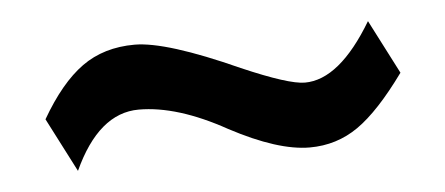

<svg xmlns="http://www.w3.org/2000/svg" viewBox="-28 -377 575 248"><g transform="rotate(-5 260.0 -253.0)"><path d="M455 -333 491 -263Q457 -216 429 -196.5Q401 -177 366 -177Q325 -177 263 -210Q200 -245 150 -245Q98 -245 65 -173L29 -243Q55 -288 83.5 -308.5Q112 -329 152 -329Q193 -329 286 -287Q346 -261 367 -261Q412 -261 455 -333Z"/></g></svg>

Font: STIX MathJax Main
Style: Bold
Weight: 700
Designer: MicroPress Inc., with final additions and corrections provided by Coen Hoffman, Elsevier (retired)
Version: Version 1.1.1